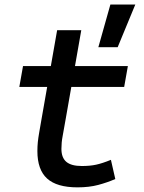

<svg xmlns="http://www.w3.org/2000/svg" viewBox="-20 -805 626 835"><path d="M407.7 -599.6 460 -785.2H568.4L491.7 -599.6ZM316.9 9.8Q227.1 9.8 184.8 -28.6Q142.6 -66.9 142.6 -147.9Q142.6 -168.5 144.5 -187.3Q146.5 -206.1 150.6 -229.5Q154.8 -252.9 160.6 -287.1L228.5 -673.8H333.5L265.6 -287.1Q257.3 -238.3 252.2 -211.9Q247.1 -185.5 247.1 -157.7Q247.1 -119.1 268.6 -101.1Q290 -83 335.9 -83Q371.6 -83 398.4 -88.9Q425.3 -94.7 462.4 -109.9L481.4 -26.4Q446.3 -11.2 407 -0.7Q367.7 9.8 316.9 9.8ZM64 -426.8 80.1 -517.6H536.1L520 -426.8Z"/></svg>

Font: Cascadia Code
Style: Italic
Weight: 400
Italic angle: -10°
Designer: Aaron Bell
Foundry: Saja Typeworks
Version: Version 2407.024